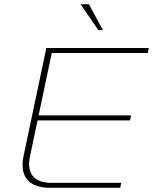

<svg xmlns="http://www.w3.org/2000/svg" viewBox="-20 -900 733 920"><path d="M202 -670 93 -153C72 -55 118 0 220 0H556L561 -24H225C142 -24 106 -70 124 -153L160 -323H603L608 -347H165L228 -646H688L693 -670ZM366 -880 451 -756H473L406 -880Z"/></svg>

Font: LT Wave Thin
Style: Italic
Weight: 100
Designer: Daniel Lyons
Version: Version 2.5 (Glyphs App)